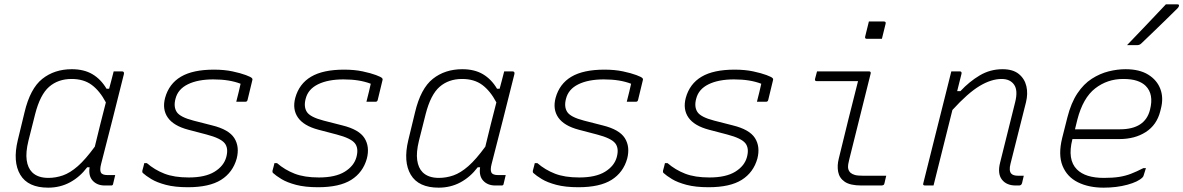

<svg xmlns="http://www.w3.org/2000/svg" viewBox="-20 -855 5455 885"><path d="M311 -536Q367 -536 406 -513Q445 -490 471 -446H483Q488 -463 492.5 -481.5Q497 -500 504 -526H542Q554 -526 551 -513Q526 -411 499 -306Q472 -201 446 -99Q439 -72 445 -60Q451 -48 476 -48H511Q509 -39 506 -27Q503 -15 501 -6Q500 0 492 0H463Q428 0 407.5 -22Q387 -44 393 -84H382Q348 -39 302.5 -14.5Q257 10 202 10Q109 10 73.5 -49.5Q38 -109 62 -209L93 -337Q119 -447 175 -491.5Q231 -536 311 -536ZM128 -61Q154 -35 203 -35Q237 -35 270 -46.5Q303 -58 338.5 -89Q374 -120 417 -179Q429 -230 442 -281Q455 -332 468 -383Q440 -436 403 -463.5Q366 -491 310 -491Q248 -491 206.5 -455Q165 -419 142 -329L111 -206Q98 -153 103 -117Q108 -81 128 -61Z M966 -534Q1014 -534 1051.5 -526Q1089 -518 1113 -509Q1137 -500 1141 -495Q1145 -491 1143 -485L1121 -394Q1119 -386 1111 -386H1069L1071 -394Q1076 -413 1080.5 -432Q1085 -451 1089 -469Q1063 -479 1032 -484Q1001 -489 963 -489Q892 -489 846 -466.5Q800 -444 789 -400Q779 -363 794.5 -339Q810 -315 872 -299L958 -277Q1035 -258 1060 -218.5Q1085 -179 1071 -124Q1053 -60 999 -26Q945 8 846 8Q786 8 744.5 -3Q703 -14 677.5 -29.5Q652 -45 638 -58Q635 -61 636 -68Q639 -81 641.5 -88.5Q644 -96 645 -103H657Q693 -72 738 -54.5Q783 -37 850 -37Q926 -37 969 -63.5Q1012 -90 1023 -131Q1034 -172 1015.5 -195Q997 -218 932 -235L848 -257Q780 -275 753.5 -313Q727 -351 741 -404Q759 -469 814 -501.5Q869 -534 966 -534Z M1566 -534Q1614 -534 1651.5 -526Q1689 -518 1713 -509Q1737 -500 1741 -495Q1745 -491 1743 -485L1721 -394Q1719 -386 1711 -386H1669L1671 -394Q1676 -413 1680.5 -432Q1685 -451 1689 -469Q1663 -479 1632 -484Q1601 -489 1563 -489Q1492 -489 1446 -466.5Q1400 -444 1389 -400Q1379 -363 1394.5 -339Q1410 -315 1472 -299L1558 -277Q1635 -258 1660 -218.5Q1685 -179 1671 -124Q1653 -60 1599 -26Q1545 8 1446 8Q1386 8 1344.5 -3Q1303 -14 1277.5 -29.5Q1252 -45 1238 -58Q1235 -61 1236 -68Q1239 -81 1241.5 -88.5Q1244 -96 1245 -103H1257Q1293 -72 1338 -54.5Q1383 -37 1450 -37Q1526 -37 1569 -63.5Q1612 -90 1623 -131Q1634 -172 1615.5 -195Q1597 -218 1532 -235L1448 -257Q1380 -275 1353.5 -313Q1327 -351 1341 -404Q1359 -469 1414 -501.5Q1469 -534 1566 -534Z M2111 -536Q2167 -536 2206 -513Q2245 -490 2271 -446H2283Q2288 -463 2292.5 -481.5Q2297 -500 2304 -526H2342Q2354 -526 2351 -513Q2326 -411 2299 -306Q2272 -201 2246 -99Q2239 -72 2245 -60Q2251 -48 2276 -48H2311Q2309 -39 2306 -27Q2303 -15 2301 -6Q2300 0 2292 0H2263Q2228 0 2207.5 -22Q2187 -44 2193 -84H2182Q2148 -39 2102.5 -14.5Q2057 10 2002 10Q1909 10 1873.5 -49.5Q1838 -109 1862 -209L1893 -337Q1919 -447 1975 -491.5Q2031 -536 2111 -536ZM1928 -61Q1954 -35 2003 -35Q2037 -35 2070 -46.5Q2103 -58 2138.5 -89Q2174 -120 2217 -179Q2229 -230 2242 -281Q2255 -332 2268 -383Q2240 -436 2203 -463.5Q2166 -491 2110 -491Q2048 -491 2006.5 -455Q1965 -419 1942 -329L1911 -206Q1898 -153 1903 -117Q1908 -81 1928 -61Z M2766 -534Q2814 -534 2851.5 -526Q2889 -518 2913 -509Q2937 -500 2941 -495Q2945 -491 2943 -485L2921 -394Q2919 -386 2911 -386H2869L2871 -394Q2876 -413 2880.5 -432Q2885 -451 2889 -469Q2863 -479 2832 -484Q2801 -489 2763 -489Q2692 -489 2646 -466.5Q2600 -444 2589 -400Q2579 -363 2594.5 -339Q2610 -315 2672 -299L2758 -277Q2835 -258 2860 -218.5Q2885 -179 2871 -124Q2853 -60 2799 -26Q2745 8 2646 8Q2586 8 2544.5 -3Q2503 -14 2477.5 -29.5Q2452 -45 2438 -58Q2435 -61 2436 -68Q2439 -81 2441.5 -88.5Q2444 -96 2445 -103H2457Q2493 -72 2538 -54.5Q2583 -37 2650 -37Q2726 -37 2769 -63.5Q2812 -90 2823 -131Q2834 -172 2815.5 -195Q2797 -218 2732 -235L2648 -257Q2580 -275 2553.5 -313Q2527 -351 2541 -404Q2559 -469 2614 -501.5Q2669 -534 2766 -534Z M3366 -534Q3414 -534 3451.5 -526Q3489 -518 3513 -509Q3537 -500 3541 -495Q3545 -491 3543 -485L3521 -394Q3519 -386 3511 -386H3469L3471 -394Q3476 -413 3480.5 -432Q3485 -451 3489 -469Q3463 -479 3432 -484Q3401 -489 3363 -489Q3292 -489 3246 -466.5Q3200 -444 3189 -400Q3179 -363 3194.5 -339Q3210 -315 3272 -299L3358 -277Q3435 -258 3460 -218.5Q3485 -179 3471 -124Q3453 -60 3399 -26Q3345 8 3246 8Q3186 8 3144.5 -3Q3103 -14 3077.5 -29.5Q3052 -45 3038 -58Q3035 -61 3036 -68Q3039 -81 3041.5 -88.5Q3044 -96 3045 -103H3057Q3093 -72 3138 -54.5Q3183 -37 3250 -37Q3326 -37 3369 -63.5Q3412 -90 3423 -131Q3434 -172 3415.5 -195Q3397 -218 3332 -235L3248 -257Q3180 -275 3153.5 -313Q3127 -351 3141 -404Q3159 -469 3214 -501.5Q3269 -534 3366 -534Z M3746 -526H3985Q3996 -526 3993 -515Q3968 -417 3944.5 -320.5Q3921 -224 3895 -122Q3888 -96 3889 -82.5Q3890 -69 3900 -59Q3908 -52 3920.5 -48.5Q3933 -45 3958 -45H4065Q4063 -36 4061 -28.5Q4059 -21 4057 -11Q4056 -4 4051.5 -2Q4047 0 4043 0H3951Q3899 0 3874 -17Q3849 -34 3843.5 -62.5Q3838 -91 3846 -123Q3869 -218 3890.5 -304.5Q3912 -391 3935 -481H3745Q3734 -481 3737 -492Q3739 -500 3741.5 -509Q3744 -518 3746 -526ZM3985 -756H4054Q4065 -756 4062 -745L4045 -676H3976Q3965 -676 3968 -687Z M4365 -526H4404Q4414 -526 4412 -515Q4407 -495 4402 -475Q4397 -455 4392 -435H4407Q4448 -479 4496 -507.5Q4544 -536 4601 -536Q4649 -536 4676 -514Q4703 -492 4711 -457.5Q4719 -423 4709 -383Q4691 -310 4673.5 -242Q4656 -174 4638 -101Q4629 -67 4642 -54Q4651 -45 4673 -45H4699Q4697 -36 4695 -28Q4693 -20 4691 -11Q4688 0 4677 0H4662Q4619 0 4598 -27.5Q4577 -55 4590 -106Q4607 -174 4624 -242.5Q4641 -311 4659 -383Q4673 -438 4654.5 -464.5Q4636 -491 4597 -491Q4549 -491 4495 -458.5Q4441 -426 4370 -348Q4348 -261 4326.5 -174Q4305 -87 4283 0H4244Q4232 0 4236 -11Q4262 -115 4288 -219Q4314 -323 4340 -426Z M5168 -536Q5232 -536 5272.5 -511Q5313 -486 5328.5 -445Q5344 -404 5331 -354L5328 -342Q5312 -279 5261.5 -246.5Q5211 -214 5140 -214H4923V-213Q4899 -119 4944 -74Q4983 -35 5068 -35Q5109 -35 5138 -39.5Q5167 -44 5193 -54Q5219 -64 5250 -80H5262Q5260 -72 5256.5 -62.5Q5253 -53 5251 -45Q5250 -41 5246 -37Q5226 -17 5176.5 -3.5Q5127 10 5067 10Q4998 10 4948 -15Q4898 -40 4877.5 -91Q4857 -142 4876 -219L4900 -314Q4917 -381 4946 -424.5Q4975 -468 5012.5 -492Q5050 -516 5090 -526Q5130 -536 5168 -536ZM5157 -491Q5084 -491 5028 -447.5Q4972 -404 4946 -304L4935 -259H5142Q5259 -259 5281 -350Q5299 -421 5261 -459Q5246 -474 5221 -482.5Q5196 -491 5157 -491ZM5354 -835H5407Q5415 -835 5414.5 -829Q5414 -823 5408 -817Q5377 -787 5353 -763Q5329 -739 5303 -714.5Q5277 -690 5241 -655Q5233 -647 5222 -647H5175Q5218 -692 5264 -740Q5310 -788 5354 -835Z"/></svg>

Font: Recursive Mn Lnr St Lt
Style: Italic
Weight: 300
Italic angle: -15°
Monospace: yes
Version: Version 1.079;hotconv 1.0.112;makeotfexe 2.5.65598; ttfautoh